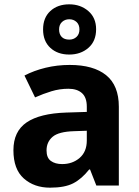

<svg xmlns="http://www.w3.org/2000/svg" viewBox="-20 -857 644 887"><path d="M302 -557Q412 -557 470.5 -509.5Q529 -462 529 -364V0H425L396 -74H392Q357 -30 318 -10Q279 10 211 10Q138 10 90 -32.5Q42 -75 42 -163Q42 -250 103 -291.5Q164 -333 286 -337L381 -340V-364Q381 -407 358.5 -427Q336 -447 296 -447Q256 -447 218 -435.5Q180 -424 142 -407L93 -508Q137 -531 190.5 -544Q244 -557 302 -557ZM323 -251Q251 -249 223 -225Q195 -201 195 -162Q195 -128 215 -113.5Q235 -99 267 -99Q315 -99 348 -127.5Q381 -156 381 -208V-253ZM300 -605Q246 -605 212.5 -636Q179 -667 179 -721Q179 -775 212.5 -806Q246 -837 300 -837Q352 -837 388 -806Q424 -775 424 -722Q424 -667 388.5 -636Q353 -605 300 -605ZM300 -674Q320 -674 333.5 -686.5Q347 -699 347 -721Q347 -743 333.5 -755.5Q320 -768 300 -768Q280 -768 266.5 -755.5Q253 -743 253 -721Q253 -699 265 -686.5Q277 -674 300 -674Z"/></svg>

Font: Noto Sans Bamum
Style: Bold
Weight: 700
Designer: Monotype Design Team
Foundry: Monotype Imaging Inc.
Version: Version 2.002; ttfautohint (v1.8.4.7-5d5b)